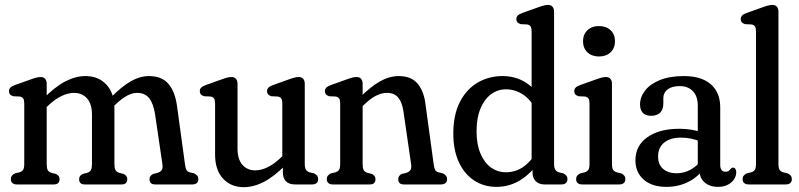

<svg xmlns="http://www.w3.org/2000/svg" viewBox="-20 -756 3276 787"><path d="M171.4 -412.9V-84.4Q171.4 -67.1 175.5 -59.2Q179.6 -51.3 191 -47.6L209.3 -43Q224.1 -36 224.1 -21.6Q224.1 0 200.9 0H49.5Q37.4 0 30.9 -5.7Q24.5 -11.3 24.5 -21.6Q24.5 -30.1 28.8 -35.8Q33.1 -41.4 41.5 -45.4L59.4 -49.6Q70.6 -52.9 75 -60.3Q79.4 -67.7 79.4 -84.4V-331.3Q79.4 -346 75.3 -352Q71.3 -358.1 61.6 -360.3L34.3 -361.5Q24.7 -364.7 20.7 -369.7Q16.8 -374.7 16.8 -382.1Q16.8 -390.3 22 -396.3Q27.2 -402.3 40.6 -407.1L104.9 -430.1Q121.4 -436.1 130.4 -438.2Q139.3 -440.3 146.7 -440.3Q158.6 -440.3 165 -432.9Q171.4 -425.4 171.4 -412.9ZM159.8 -306.4 137.7 -331.8 157.9 -352Q205.2 -400.1 247.6 -422.2Q290 -444.2 330.3 -444.2Q383.5 -444.2 416.3 -409.1Q449 -374 449 -310V-84.4Q449 -67.1 453.1 -59.2Q457.2 -51.3 468.6 -47.6L486.9 -43Q501.7 -36 501.7 -21.6Q501.7 0 478.5 0H327.5Q304.3 0 304.3 -21.6Q304.3 -36 319.1 -43L337.4 -47.6Q348.8 -51.3 352.9 -59.2Q357 -67.1 357 -84.4V-286.3Q357 -329.9 336.8 -352.6Q316.6 -375.3 283.5 -375.3Q259.8 -375.3 232.8 -362.7Q205.8 -350.2 176.5 -322.3ZM437.2 -312.4 415.3 -337.6 435.7 -357.8Q481.2 -403.5 518 -423.9Q554.7 -444.2 590.2 -444.2Q643.4 -444.2 670.6 -412.1Q697.7 -379.9 705.6 -321.4L738 -84.4Q740.2 -67.9 743.6 -60.5Q747 -53.1 758 -49.6L775.9 -45.4Q784.1 -41.2 788.6 -35.7Q793.1 -30.1 793.1 -21.6Q793.1 -11.3 786.7 -5.7Q780.2 0 768.1 0H616.1Q592.9 0 592.9 -21.6Q592.9 -35.8 607.9 -43L626.2 -47.6Q637.6 -51.3 642.8 -58.8Q648 -66.3 645.8 -82.4L615.8 -286.1Q609.3 -330.1 592.1 -352.7Q574.9 -375.3 541.8 -375.3Q523.2 -375.3 502.2 -364.5Q481.2 -353.8 454.1 -328.3Z M1139.4 -51V-84L1137.2 -88.3V-331.3Q1137.2 -346 1133.1 -352Q1129.1 -358.1 1119.4 -360.3L1092.1 -361.5Q1082.5 -364.7 1078.5 -369.7Q1074.6 -374.7 1074.6 -382.1Q1074.6 -390.3 1079.8 -396.3Q1085 -402.3 1098.4 -407.1L1162.7 -430.1Q1179.2 -436.1 1188.2 -438.2Q1197.1 -440.3 1204.5 -440.3Q1216.4 -440.3 1222.8 -432.9Q1229.2 -425.4 1229.2 -412.9V-84.4Q1229.2 -68 1234.1 -60.3Q1238.9 -52.6 1249.2 -49.6L1267.1 -45.4Q1275.5 -41.4 1279.8 -35.8Q1284.1 -30.1 1284.1 -21.6Q1284.1 -11.3 1277.7 -5.7Q1271.2 0 1259.1 0H1189.7Q1164.2 0 1151.8 -13.1Q1139.4 -26.2 1139.4 -51ZM861.6 -123V-331.3Q861.6 -346 857.5 -352Q853.5 -358.1 843.8 -360.3L816.5 -361.5Q806.9 -364.7 802.9 -369.7Q799 -374.7 799 -382.1Q799 -390.3 804.2 -396.3Q809.4 -402.3 822.8 -407.1L887.1 -430.1Q903.6 -436.1 912.6 -438.2Q921.5 -440.3 928.9 -440.3Q940.8 -440.3 947.2 -432.9Q953.6 -425.4 953.6 -412.9V-146.7Q953.6 -103.1 973.7 -80.4Q993.8 -57.7 1026.1 -57.7Q1049.9 -57.7 1076.4 -70.3Q1102.8 -82.8 1132.1 -110.7L1148.8 -126.6L1170.9 -100L1150.7 -79.8Q1104 -32.5 1061.9 -10.6Q1019.8 11.2 979.3 11.2Q926.7 11.2 894.1 -24Q861.6 -59.2 861.6 -123Z M1466.4 -412.9V-84.4Q1466.4 -67.1 1470.5 -59.2Q1474.6 -51.3 1486 -47.6L1504.3 -43Q1519.1 -36 1519.1 -21.6Q1519.1 0 1495.9 0H1344.5Q1332.4 0 1325.9 -5.7Q1319.5 -11.3 1319.5 -21.6Q1319.5 -30.1 1323.8 -35.8Q1328.1 -41.4 1336.5 -45.4L1354.4 -49.6Q1365.6 -52.9 1370 -60.3Q1374.4 -67.7 1374.4 -84.4V-331.3Q1374.4 -346 1370.3 -352Q1366.3 -358.1 1356.6 -360.3L1329.3 -361.5Q1319.7 -364.7 1315.7 -369.7Q1311.8 -374.7 1311.8 -382.1Q1311.8 -390.3 1317 -396.3Q1322.2 -402.3 1335.6 -407.1L1399.9 -430.1Q1416.4 -436.1 1425.4 -438.2Q1434.3 -440.3 1441.7 -440.3Q1453.6 -440.3 1460 -432.9Q1466.4 -425.4 1466.4 -412.9ZM1454.6 -309.4 1432.7 -334.6 1453.1 -354.8Q1499.7 -401.4 1538.1 -422.8Q1576.5 -444.2 1614.6 -444.2Q1665.1 -444.2 1691.1 -413.8Q1717.1 -383.3 1723.7 -331.4L1757.4 -84.4Q1759.6 -67.9 1763 -60.5Q1766.4 -53.1 1777.4 -49.6L1795.3 -45.4Q1803.5 -41.2 1808 -35.7Q1812.5 -30.1 1812.5 -21.6Q1812.5 -11.3 1806.1 -5.7Q1799.6 0 1787.5 0H1635.5Q1612.3 0 1612.3 -21.6Q1612.3 -36.4 1627.3 -43L1645.6 -47.6Q1657 -51.3 1662.2 -58.8Q1667.4 -66.3 1665.2 -82.4L1634 -297.5Q1628.7 -335.7 1612.7 -355.5Q1596.6 -375.3 1566.2 -375.3Q1544.1 -375.3 1521 -363.5Q1497.8 -351.8 1470.9 -325.3Z M2162.9 -82.7 2159.1 -88.3V-626.8Q2159.1 -641.5 2155 -647.5Q2151 -653.6 2141.3 -655.8L2114 -657Q2104.4 -660.2 2100.4 -665.2Q2096.5 -670.2 2096.5 -677.6Q2096.5 -685.8 2101.7 -691.8Q2106.9 -697.8 2120.3 -702.6L2184.6 -725.6Q2201.1 -731.6 2210.1 -733.7Q2219 -735.8 2226.4 -735.8Q2238.3 -735.8 2244.7 -728.4Q2251.1 -720.9 2251.1 -708.4V-84.4Q2251.1 -68 2256.1 -60.4Q2261 -52.8 2271.1 -49.6L2289 -45.4Q2297.2 -41.2 2301.6 -35.7Q2306 -30.1 2306 -21.6Q2306 -11.3 2299.6 -5.7Q2293.1 0 2281 0H2211.6Q2189.7 0 2176.3 -13Q2162.9 -26 2162.9 -49ZM1838.1 -208.2Q1838.1 -285.3 1864.9 -337.8Q1891.8 -390.2 1937.5 -417.2Q1983.3 -444.2 2040.2 -444.2Q2094 -444.2 2136 -417.1Q2177.9 -390 2202.7 -343.8L2178.4 -303.7Q2155.7 -347.7 2123.4 -368.8Q2091.2 -389.9 2053.6 -389.9Q2019.9 -389.9 1992.6 -369.6Q1965.3 -349.4 1949.4 -311Q1933.4 -272.6 1933.4 -218.1Q1933.4 -164.7 1949.2 -127.1Q1964.9 -89.4 1992.2 -69.7Q2019.5 -49.9 2053.9 -49.9Q2094.6 -49.9 2126.9 -73.4Q2159.2 -96.8 2182.4 -139L2198.1 -107.7Q2165.3 -52.3 2118.3 -21.2Q2071.3 10 2015.4 10Q1963.2 10 1923.1 -16.5Q1883.1 -42.9 1860.6 -92Q1838.1 -141.1 1838.1 -208.2Z M2488.4 -412.9V-84.4Q2488.4 -67.9 2492.8 -60.5Q2497.2 -53.1 2508.4 -49.6L2526.3 -45.4Q2534.5 -41.6 2538.9 -35.9Q2543.3 -30.1 2543.3 -21.6Q2543.3 -11.3 2536.9 -5.7Q2530.4 0 2518.3 0H2366.5Q2354.2 0 2347.8 -5.7Q2341.5 -11.3 2341.5 -21.6Q2341.5 -30.1 2345.8 -35.9Q2350.1 -41.6 2358.5 -45.4L2376.4 -49.6Q2387.6 -53.1 2392 -60.5Q2396.4 -67.9 2396.4 -84.4V-331.3Q2396.4 -346 2392.3 -352Q2388.3 -358.1 2378.6 -360.3L2351.3 -361.5Q2341.7 -364.7 2337.7 -369.7Q2333.8 -374.7 2333.8 -382.1Q2333.8 -390.3 2339 -396.3Q2344.2 -402.3 2357.6 -407.1L2421.9 -430.1Q2438.4 -436.1 2447.4 -438.2Q2456.3 -440.3 2463.7 -440.3Q2475.6 -440.3 2482 -432.9Q2488.4 -425.4 2488.4 -412.9ZM2435.3 -524.5Q2405.7 -524.5 2387.8 -541.7Q2369.8 -559 2369.8 -586.7Q2369.8 -614.7 2387.8 -632Q2405.7 -649.2 2435.3 -649.2Q2464.9 -649.2 2482.9 -632.1Q2500.8 -615 2500.8 -587Q2500.8 -559 2482.9 -541.7Q2464.9 -524.5 2435.3 -524.5Z M2847.2 -57.8V-70.6L2840.2 -74V-322.3Q2840.2 -361.5 2820.2 -382.3Q2800.2 -403.1 2765.8 -403.1Q2733.8 -403.1 2716.4 -389.4Q2699 -375.8 2699 -354V-332.3Q2699 -307.4 2686.2 -294.4Q2673.4 -281.4 2649 -281.4Q2625.2 -281.4 2614.3 -294.1Q2603.5 -306.8 2603.5 -327.4Q2603.5 -358.1 2624 -384.7Q2644.5 -411.3 2684.6 -427.8Q2724.7 -444.2 2783.3 -444.2Q2855.2 -444.2 2893.7 -410.5Q2932.2 -376.8 2932.2 -316V-79.1Q2932.2 -67.2 2937.3 -59.7Q2942.3 -52.1 2954.3 -52.1Q2961.2 -52.1 2965.7 -54.7Q2970.1 -57.2 2973.4 -62.2Q2975.6 -64.9 2978.1 -66.9Q2980.6 -68.9 2984.3 -68.9Q2990.7 -68.9 2994.3 -63.6Q2997.8 -58.2 2997.8 -49.9Q2997.8 -34.8 2988.9 -21.1Q2979.9 -7.4 2963.2 1.3Q2946.5 10 2923.3 10Q2888.8 10 2868 -8.5Q2847.2 -26.9 2847.2 -57.8ZM2584.6 -99Q2584.6 -158.8 2633.4 -193.5Q2682.2 -228.2 2765.4 -228.2Q2789.4 -228.2 2814.5 -224.2Q2839.5 -220.2 2857.7 -213.1L2849.4 -176.4Q2831.5 -183.7 2812.4 -187.8Q2793.3 -191.9 2771.1 -191.9Q2728 -191.9 2702.8 -171.8Q2677.5 -151.6 2677.5 -115.2Q2677.5 -80.6 2698.6 -63.2Q2719.7 -45.7 2752.4 -45.7Q2783.7 -45.7 2810.7 -60.6Q2837.7 -75.4 2856.5 -101.1L2867.2 -68.6Q2843.3 -31.8 2802.2 -10.9Q2761.2 10 2711.8 10Q2652.8 10 2618.7 -19.6Q2584.6 -49.2 2584.6 -99Z M3170.8 -708.4V-84.4Q3170.8 -67.7 3175.2 -60.3Q3179.6 -52.9 3190.8 -49.6L3208.7 -45.4Q3217.1 -41.4 3221.4 -35.8Q3225.7 -30.1 3225.7 -21.6Q3225.7 -11.3 3219.3 -5.7Q3212.8 0 3200.7 0H3048.9Q3036.8 0 3030.4 -5.7Q3023.9 -11.3 3023.9 -21.6Q3023.9 -30.1 3028.2 -35.8Q3032.5 -41.4 3040.9 -45.4L3058.8 -49.6Q3070 -52.9 3074.4 -60.3Q3078.8 -67.7 3078.8 -84.4V-626.8Q3078.8 -641.5 3074.7 -647.5Q3070.7 -653.6 3061 -655.8L3033.7 -657Q3024.1 -660.2 3020.1 -665.2Q3016.2 -670.2 3016.2 -677.6Q3016.2 -685.8 3021.4 -691.8Q3026.6 -697.8 3040 -702.6L3104.3 -725.6Q3120.8 -731.6 3129.8 -733.7Q3138.7 -735.8 3146.1 -735.8Q3158 -735.8 3164.4 -728.4Q3170.8 -720.9 3170.8 -708.4Z"/></svg>

Font: Fraunces 144pt S100 Black
Style: Regular
Weight: 900
Version: Version 1.000